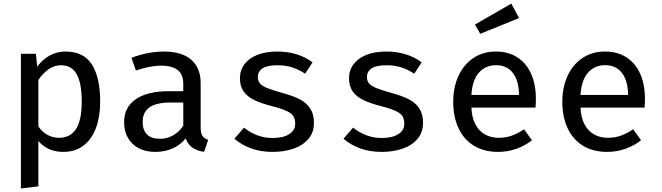

<svg xmlns="http://www.w3.org/2000/svg" viewBox="-20 -844 3732 1083"><path d="M545.1 -270.8Q545.1 -187.2 521.8 -123.3Q498.5 -59.5 451.5 -23.3Q404.6 12.8 336.9 12.8Q249.7 12.8 196.4 -48.7V207.2L97.9 219V-540.5H182.6L189.7 -467.7Q220 -509.2 261 -531.3Q302.1 -553.3 349.2 -553.3Q452.3 -553.3 498.7 -479.7Q545.1 -406.2 545.1 -270.8ZM196.4 -392.8V-131.3Q216.9 -100.5 246.9 -83.6Q276.9 -66.7 312.8 -66.7Q376.9 -66.7 409 -116.7Q441 -166.7 441 -270.8Q441 -375.9 412.3 -425.9Q383.6 -475.9 324.1 -475.9Q285.1 -475.9 252.8 -452.6Q220.5 -429.2 196.4 -392.8Z M1111.8 -124.1Q1111.8 -92.8 1121.8 -77.7Q1131.8 -62.6 1154.4 -55.4L1131.3 12.3Q1050.8 2.1 1026.7 -63.1Q997.9 -26.2 953.6 -6.7Q909.2 12.8 855.9 12.8Q802.1 12.8 762.3 -7.9Q722.6 -28.7 701.3 -66.7Q680 -104.6 680 -154.9Q680 -239 745.9 -284.4Q811.8 -329.7 935.4 -329.7H1013.8V-370.8Q1013.8 -424.6 981.8 -449.2Q949.7 -473.8 888.7 -473.8Q860 -473.8 823.1 -466.9Q786.2 -460 746.7 -446.2L721.5 -517.9Q815.4 -553.3 903.6 -553.3Q1006.2 -553.3 1059 -506.7Q1111.8 -460 1111.8 -375.9ZM1013.8 -134.9V-265.6H942.1Q859.5 -265.6 822.1 -237.7Q784.6 -209.7 784.6 -157.4Q784.6 -109.7 809.5 -85.4Q834.4 -61 883.6 -61Q921.5 -61 956.4 -80.5Q991.3 -100 1013.8 -134.9Z M1645.1 -145.6Q1645.1 -170.8 1635.6 -187.2Q1626.2 -203.6 1598.5 -217.2Q1570.8 -230.8 1514.9 -245.1Q1454.4 -260.5 1415.4 -279Q1376.4 -297.4 1354.9 -327.2Q1333.3 -356.9 1333.3 -402.6Q1333.3 -448.2 1359.2 -482.3Q1385.1 -516.4 1432.6 -534.9Q1480 -553.3 1543.1 -553.3Q1661 -553.3 1743.1 -492.3L1701 -428.2Q1666.7 -451.3 1629.2 -463.6Q1591.8 -475.9 1545.1 -475.9Q1487.7 -475.9 1461 -458.5Q1434.4 -441 1434.4 -409.7Q1434.4 -387.2 1446.9 -372.8Q1459.5 -358.5 1488.7 -346.7Q1517.9 -334.9 1575.4 -319Q1633.8 -303.1 1671.3 -283.6Q1708.7 -264.1 1729.7 -232.3Q1750.8 -200.5 1750.8 -151.3Q1750.8 -95.9 1718.5 -59Q1686.2 -22.1 1633.3 -4.6Q1580.5 12.8 1517.9 12.8Q1448.7 12.8 1394.9 -7.4Q1341 -27.7 1302.1 -61.5L1356.4 -124.1Q1389.2 -96.9 1430.5 -81.3Q1471.8 -65.6 1517.9 -65.6Q1576.9 -65.6 1611 -87.2Q1645.1 -108.7 1645.1 -145.6Z M2260.5 -145.6Q2260.5 -170.8 2251 -187.2Q2241.5 -203.6 2213.8 -217.2Q2186.2 -230.8 2130.3 -245.1Q2069.7 -260.5 2030.8 -279Q1991.8 -297.4 1970.3 -327.2Q1948.7 -356.9 1948.7 -402.6Q1948.7 -448.2 1974.6 -482.3Q2000.5 -516.4 2047.9 -534.9Q2095.4 -553.3 2158.5 -553.3Q2276.4 -553.3 2358.5 -492.3L2316.4 -428.2Q2282.1 -451.3 2244.6 -463.6Q2207.2 -475.9 2160.5 -475.9Q2103.1 -475.9 2076.4 -458.5Q2049.7 -441 2049.7 -409.7Q2049.7 -387.2 2062.3 -372.8Q2074.9 -358.5 2104.1 -346.7Q2133.3 -334.9 2190.8 -319Q2249.2 -303.1 2286.7 -283.6Q2324.1 -264.1 2345.1 -232.3Q2366.2 -200.5 2366.2 -151.3Q2366.2 -95.9 2333.8 -59Q2301.5 -22.1 2248.7 -4.6Q2195.9 12.8 2133.3 12.8Q2064.1 12.8 2010.3 -7.4Q1956.4 -27.7 1917.4 -61.5L1971.8 -124.1Q2004.6 -96.9 2045.9 -81.3Q2087.2 -65.6 2133.3 -65.6Q2192.3 -65.6 2226.4 -87.2Q2260.5 -108.7 2260.5 -145.6Z M2639 -236.9Q2641.5 -179.5 2662.3 -141.3Q2683.1 -103.1 2716.9 -84.9Q2750.8 -66.7 2792.8 -66.7Q2832.3 -66.7 2865.9 -78.5Q2899.5 -90.3 2935.9 -114.9L2980.5 -52.8Q2942.1 -22.1 2892.3 -4.6Q2842.6 12.8 2789.7 12.8Q2709.7 12.8 2652.8 -22.3Q2595.9 -57.4 2566.2 -121.3Q2536.4 -185.1 2536.4 -269.7Q2536.4 -351.3 2565.9 -415.6Q2595.4 -480 2650 -516.7Q2704.6 -553.3 2777.4 -553.3Q2846.7 -553.3 2897.4 -521Q2948.2 -488.7 2975.4 -428.5Q3002.6 -368.2 3002.6 -286.2Q3002.6 -262.6 3000.5 -236.9ZM2639 -308.7H2907.7Q2906.2 -390.3 2872.3 -433.3Q2838.5 -476.4 2778.5 -476.4Q2718.5 -476.4 2681.3 -434.1Q2644.1 -391.8 2639 -308.7ZM2659 -705.6 2864.1 -823.6 2907.7 -742.1 2688.7 -653.3Z M3254.4 -236.9Q3256.9 -179.5 3277.7 -141.3Q3298.5 -103.1 3332.3 -84.9Q3366.2 -66.7 3408.2 -66.7Q3447.7 -66.7 3481.3 -78.5Q3514.9 -90.3 3551.3 -114.9L3595.9 -52.8Q3557.4 -22.1 3507.7 -4.6Q3457.9 12.8 3405.1 12.8Q3325.1 12.8 3268.2 -22.3Q3211.3 -57.4 3181.5 -121.3Q3151.8 -185.1 3151.8 -269.7Q3151.8 -351.3 3181.3 -415.6Q3210.8 -480 3265.4 -516.7Q3320 -553.3 3392.8 -553.3Q3462.1 -553.3 3512.8 -521Q3563.6 -488.7 3590.8 -428.5Q3617.9 -368.2 3617.9 -286.2Q3617.9 -262.6 3615.9 -236.9ZM3254.4 -308.7H3523.1Q3521.5 -390.3 3487.7 -433.3Q3453.8 -476.4 3393.8 -476.4Q3333.8 -476.4 3296.7 -434.1Q3259.5 -391.8 3254.4 -308.7Z"/></svg>

Font: Fira Code Fixed Retina
Style: Regular
Weight: 450
Monospace: yes
Designer: Carrois Corporate, Edenspiekermann AG, Nikita Prokopov
Foundry: Carrois Corporate, Edenspiekermann AG, Nikita Prokopov
Version: Version 5.002